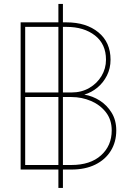

<svg xmlns="http://www.w3.org/2000/svg" viewBox="-20 -838 644 949"><path d="M268.6 90.8V0H82V-727.5H268.6V-818.4H291V-727.5H308.6Q406.2 -727.5 466.3 -678.2Q526.4 -628.9 526.4 -543Q526.4 -500 508.5 -464.6Q490.7 -429.2 461.4 -405Q432.1 -380.9 397.5 -370.6V-370.1Q437 -363.8 472.9 -341.1Q508.8 -318.4 531.7 -281Q554.7 -243.7 554.7 -193.4Q554.7 -136.2 527.6 -92.5Q500.5 -48.8 450.9 -24.4Q401.4 0 333 0H291V90.8ZM291 -358.4V-22.5H333Q426.3 -22.5 479.2 -70.1Q532.2 -117.7 532.2 -193.4Q532.2 -245.6 503.9 -282.5Q475.6 -319.3 429.9 -338.9Q384.3 -358.4 333 -358.4ZM291 -705.1V-380.9H333Q382.8 -380.9 421.4 -403.3Q460 -425.8 481.9 -462.6Q503.9 -499.5 503.9 -543Q503.9 -620.1 449.5 -662.6Q395 -705.1 308.6 -705.1ZM104.5 -22.5H268.6V-358.4H104.5ZM104.5 -380.9H268.6V-705.1H104.5Z"/></svg>

Font: Inter Display Thin
Style: Regular
Weight: 100
Designer: Rasmus Andersson
Foundry: rsms
Version: Version 4.000;git-a52131595